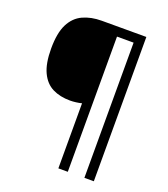

<svg xmlns="http://www.w3.org/2000/svg" viewBox="-158 -871 970 1109"><g transform="rotate(20 327.5 -316.5)"><path d="M549 127H491V-704H389V127H331V-273Q316 -269 296.5 -266.5Q277 -264 260 -264Q198 -264 152 -287Q106 -310 80.5 -364Q55 -418 55 -509Q55 -605 82.5 -659.5Q110 -714 160 -737Q210 -760 275 -760H549Z"/></g></svg>

Font: Noto Sans Buhid
Style: Regular
Weight: 400
Designer: Monotype Design Team
Foundry: Monotype Imaging Inc.
Version: Version 2.001